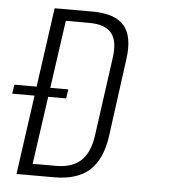

<svg xmlns="http://www.w3.org/2000/svg" viewBox="-62 -749 759 798"><g transform="rotate(5 317.5 -350.0)"><path d="M134 -700H291Q387 -700 425 -654.5Q463 -609 449 -513L405 -187Q391 -92 340 -46Q289 0 193 0H36ZM88 -48H197Q264 -48 300.5 -82Q337 -116 347 -187L392 -513Q403 -585 376 -618.5Q349 -652 282 -652H172L190 -689L94 -11ZM220 -369 214 -331H-11L-5 -369Z"/></g></svg>

Font: Pathway Extreme Condensed Thin
Style: Italic
Weight: 250
Width: 3
Italic angle: -8°
Version: Version 1.001;gftools[0.9.26]